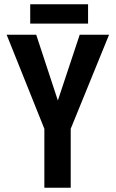

<svg xmlns="http://www.w3.org/2000/svg" viewBox="-20 -876 540 896"><path d="M187 0V-275L11 -714H149L250 -407L352 -714H489L310 -275V0ZM121 -766V-856H391V-766Z"/></svg>

Font: Noto Sans Mono ExtraCondensed
Style: Bold
Weight: 700
Width: 2
Designer: Monotype Design Team
Foundry: Monotype Imaging Inc.
Version: Version 2.014